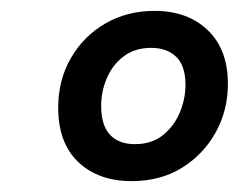

<svg xmlns="http://www.w3.org/2000/svg" viewBox="-20 -759 457 353"><path d="M222 -426Q161 -426 124 -461Q87 -496 87 -561Q87 -612 110.5 -652.5Q134 -693 174 -716Q214 -739 264 -739Q325 -739 362 -703.5Q399 -668 399 -605Q399 -556 376.5 -515.5Q354 -475 314.5 -450.5Q275 -426 222 -426ZM228 -494Q259 -494 279.5 -510.5Q300 -527 310.5 -552Q321 -577 321 -603Q321 -638 304 -654.5Q287 -671 258 -671Q228 -671 207.5 -655.5Q187 -640 176.5 -615.5Q166 -591 166 -564Q166 -529 182 -511.5Q198 -494 228 -494Z"/></svg>

Font: Bitter Thin SemiBold
Style: Italic
Weight: 600
Italic angle: -9°
Version: Version 2.002